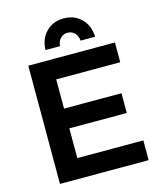

<svg xmlns="http://www.w3.org/2000/svg" viewBox="-131 -1004 923 1098"><g transform="rotate(-15 330.5 -454.5)"><path d="M86 -700H599V-583H220V-410H560V-293H220V-117H611V0H86ZM204 -761Q206 -827 247 -868Q288 -909 351 -909Q414 -909 455 -868Q496 -827 498 -761H412Q410 -789 393 -806.5Q376 -824 351 -824Q326 -824 309 -806.5Q292 -789 290 -761Z"/></g></svg>

Font: Gontserrat Medium
Style: Regular
Weight: 500
Designer: Julieta Ulanovsky
Foundry: Julieta Ulanovsky
Version: Version 6.001